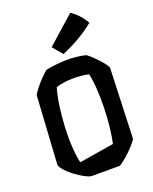

<svg xmlns="http://www.w3.org/2000/svg" viewBox="-176 -1079 934 1174"><g transform="rotate(-20 291.0 -491.5)"><path d="M519 -886Q477 -850 419 -816.5Q361 -783 305 -760L251 -824L430 -983Q456 -966 478 -942.5Q500 -919 519 -886ZM434 -706Q453 -692 474.5 -671Q496 -650 515 -628Q534 -606 544 -586L527 -126Q513 -106 491 -82Q469 -58 444 -36.5Q419 -15 396 0H210Q194 -2 168 -16Q142 -30 114 -50.5Q86 -71 65 -93.5Q44 -116 38 -134L65 -581Q75 -598 93.5 -621.5Q112 -645 134 -667.5Q156 -690 174 -705Q247 -719 311.5 -719.5Q376 -720 434 -706ZM175 -103 401 -140Q411 -186 417.5 -244Q424 -302 425.5 -364.5Q427 -427 423.5 -485.5Q420 -544 410 -590Q361 -601 303.5 -600Q246 -599 197 -584Q182 -535 173 -470Q164 -405 160.5 -336.5Q157 -268 161 -206.5Q165 -145 175 -103Z"/></g></svg>

Font: Langar
Style: Regular
Weight: 400
Designer: Alessia Mazzarella
Foundry: Typeland
Version: Version 1.001; ttfautohint (v1.8.3)